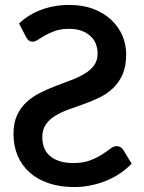

<svg xmlns="http://www.w3.org/2000/svg" viewBox="-20 -748 582 776"><path d="M57 -653Q94.5 -689 146.5 -708.5Q198.5 -728 260.5 -728Q315.5 -728 358.2 -711.5Q401 -695 430.2 -667.2Q459.5 -639.5 474.8 -603.5Q490 -567.5 490 -528.5Q490 -480.5 475.5 -447.5Q461 -414.5 437 -391.8Q413 -369 382.8 -354.2Q352.5 -339.5 320.5 -328Q288.5 -316.5 258.2 -305.8Q228 -295 204 -280.5Q180 -266 165.5 -245.5Q151 -225 151 -194Q151 -142 184.5 -115.5Q218 -89 277 -89Q316 -89 344 -99.8Q372 -110.5 391.8 -123.2Q411.5 -136 425.5 -146.8Q439.5 -157.5 451 -157.5Q459.5 -157.5 466.5 -153.5Q473.5 -149.5 478 -142.5L512 -86.5Q491.5 -65 465.5 -47.5Q439.5 -30 409.8 -17.8Q380 -5.5 347.2 1.2Q314.5 8 280 8Q221.5 8 175.8 -7.8Q130 -23.5 98.8 -51.8Q67.5 -80 51 -119.5Q34.5 -159 34.5 -207Q34.5 -251 49 -282.2Q63.5 -313.5 87.5 -335.5Q111.5 -357.5 142 -372.8Q172.5 -388 204.5 -400.2Q236.5 -412.5 267 -424Q297.5 -435.5 321.5 -449.8Q345.5 -464 360 -483.5Q374.5 -503 374.5 -531.5Q374.5 -552.5 367.2 -570.8Q360 -589 345.2 -602.5Q330.5 -616 309 -623.8Q287.5 -631.5 259 -631.5Q226.5 -631.5 203 -623.2Q179.5 -615 162.5 -605.2Q145.5 -595.5 133.5 -587.5Q121.5 -579.5 112 -579.5Q103 -579.5 97.2 -583.8Q91.5 -588 86 -597Z"/></svg>

Font: Lato 2
Style: Regular
Weight: 600
Designer: Lukasz Dziedzic with Adam Twardoch and Botio Nikoltchev
Foundry: tyPoland Lukasz Dziedzic
Version: Version 2.015; 2015-08-06; http://www.latofonts.com/